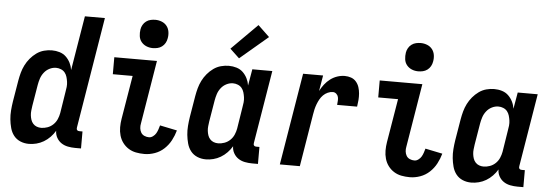

<svg xmlns="http://www.w3.org/2000/svg" viewBox="-50 -922 3100 1081"><g transform="rotate(5 1500.0 -381.5)"><path d="M141 8Q115 8 92.5 -1.5Q70 -11 55.5 -29.5Q41 -48 34.5 -72Q28 -96 25.5 -120.5Q23 -145 25 -171Q27 -197 31 -222L51 -342Q55 -365 61 -387Q67 -409 77.5 -430Q88 -451 103.5 -469.5Q119 -488 138.5 -502Q158 -516 180.5 -522Q203 -528 225 -528Q248 -528 269 -521.5Q290 -515 305 -500.5Q320 -486 329.5 -467Q339 -448 342 -427L393 -735H506L403 -108Q402 -104 402.5 -100Q403 -96 405.5 -93Q408 -90 411.5 -89Q415 -88 419 -88H436V8H403Q382 8 361.5 4Q341 0 324.5 -11Q308 -22 298 -40Q288 -58 288 -79Q277 -60 260.5 -43Q244 -26 224.5 -14.5Q205 -3 183.5 2.5Q162 8 141 8ZM202 -88Q220 -88 238 -94.5Q256 -101 270 -114.5Q284 -128 291.5 -145.5Q299 -163 302 -180L321 -300Q324 -315 325.5 -330Q327 -345 325 -359Q323 -373 319 -386.5Q315 -400 306.5 -410.5Q298 -421 284.5 -426.5Q271 -432 257 -432Q238 -432 220 -423Q202 -414 189.5 -398Q177 -382 171 -363.5Q165 -345 162 -327L142 -207Q140 -193 138.5 -179.5Q137 -166 138.5 -153Q140 -140 144 -128Q148 -116 156.5 -106.5Q165 -97 177 -92.5Q189 -88 202 -88Z M794 8Q769 8 746 3.5Q723 -1 704 -13Q685 -25 671.5 -43Q658 -61 651.5 -83.5Q645 -106 645 -130Q645 -154 649 -178L690 -424H578V-520H819L760 -162Q757 -148 758.5 -134.5Q760 -121 766.5 -110Q773 -99 785.5 -93.5Q798 -88 812 -88Q823 -88 834 -96Q845 -104 851 -114.5Q857 -125 861 -137Q865 -149 868 -160L965 -140Q957 -111 942.5 -83.5Q928 -56 905 -34.5Q882 -13 852.5 -2.5Q823 8 794 8ZM789 -590Q770 -590 753 -597Q736 -604 724.5 -618Q713 -632 710.5 -651Q708 -670 711 -689Q713 -702 720 -714.5Q727 -727 738.5 -735.5Q750 -744 763.5 -747Q777 -750 790 -750Q809 -750 826.5 -743Q844 -736 855 -722Q866 -708 869 -689Q872 -670 868 -651Q866 -638 859 -625.5Q852 -613 840.5 -604.5Q829 -596 815.5 -593Q802 -590 789 -590Z M1141 8Q1115 8 1092.5 -1.5Q1070 -11 1055.5 -29.5Q1041 -48 1034.5 -72Q1028 -96 1025.5 -120.5Q1023 -145 1025 -171Q1027 -197 1031 -222L1051 -342Q1055 -365 1061 -387Q1067 -409 1077.5 -430Q1088 -451 1103.5 -469.5Q1119 -488 1138.5 -502Q1158 -516 1180.5 -522Q1203 -528 1225 -528Q1248 -528 1269 -521.5Q1290 -515 1305 -500.5Q1320 -486 1329.5 -467Q1339 -448 1342 -427L1358 -520H1471L1403 -108Q1402 -104 1402.5 -100Q1403 -96 1405.5 -93Q1408 -90 1411.5 -89Q1415 -88 1419 -88H1436V8H1403Q1382 8 1361.5 4Q1341 0 1324.5 -11Q1308 -22 1298 -40Q1288 -58 1288 -79Q1277 -60 1260.5 -43Q1244 -26 1224.5 -14.5Q1205 -3 1183.5 2.5Q1162 8 1141 8ZM1202 -88Q1220 -88 1238 -94.5Q1256 -101 1270 -114.5Q1284 -128 1291.5 -145.5Q1299 -163 1302 -180L1321 -300Q1324 -315 1325.5 -330Q1327 -345 1325 -359Q1323 -373 1319 -386.5Q1315 -400 1306.5 -410.5Q1298 -421 1284.5 -426.5Q1271 -432 1257 -432Q1238 -432 1220 -423Q1202 -414 1189.5 -398Q1177 -382 1171 -363.5Q1165 -345 1162 -327L1142 -207Q1140 -193 1138.5 -179.5Q1137 -166 1138.5 -153Q1140 -140 1144 -128Q1148 -116 1156.5 -106.5Q1165 -97 1177 -92.5Q1189 -88 1202 -88ZM1278 -575 1225 -625 1371 -771 1436 -709Z M1559 0 1645 -520H1758L1743 -431Q1753 -451 1767 -469Q1781 -487 1799 -500.5Q1817 -514 1838 -521Q1859 -528 1880 -528Q1899 -528 1916 -522Q1933 -516 1944.5 -502.5Q1956 -489 1961.5 -472Q1967 -455 1968.5 -436.5Q1970 -418 1968.5 -399.5Q1967 -381 1964 -362H1851Q1852 -373 1853 -384.5Q1854 -396 1851.5 -406.5Q1849 -417 1840.5 -424.5Q1832 -432 1821 -432Q1807 -432 1792.5 -425.5Q1778 -419 1767 -408Q1756 -397 1748.5 -383.5Q1741 -370 1735.5 -355.5Q1730 -341 1726.5 -326.5Q1723 -312 1721 -298L1672 0Z M2294 8Q2269 8 2246 3.5Q2223 -1 2204 -13Q2185 -25 2171.5 -43Q2158 -61 2151.5 -83.5Q2145 -106 2145 -130Q2145 -154 2149 -178L2190 -424H2078V-520H2319L2260 -162Q2257 -148 2258.5 -134.5Q2260 -121 2266.5 -110Q2273 -99 2285.5 -93.5Q2298 -88 2312 -88Q2323 -88 2334 -96Q2345 -104 2351 -114.5Q2357 -125 2361 -137Q2365 -149 2368 -160L2465 -140Q2457 -111 2442.5 -83.5Q2428 -56 2405 -34.5Q2382 -13 2352.5 -2.5Q2323 8 2294 8ZM2289 -590Q2270 -590 2253 -597Q2236 -604 2224.5 -618Q2213 -632 2210.5 -651Q2208 -670 2211 -689Q2213 -702 2220 -714.5Q2227 -727 2238.5 -735.5Q2250 -744 2263.5 -747Q2277 -750 2290 -750Q2309 -750 2326.5 -743Q2344 -736 2355 -722Q2366 -708 2369 -689Q2372 -670 2368 -651Q2366 -638 2359 -625.5Q2352 -613 2340.5 -604.5Q2329 -596 2315.5 -593Q2302 -590 2289 -590Z M2641 8Q2615 8 2592.5 -1.5Q2570 -11 2555.5 -29.5Q2541 -48 2534.5 -72Q2528 -96 2525.5 -120.5Q2523 -145 2525 -171Q2527 -197 2531 -222L2551 -342Q2555 -365 2561 -387Q2567 -409 2577.5 -430Q2588 -451 2603.5 -469.5Q2619 -488 2638.5 -502Q2658 -516 2680.5 -522Q2703 -528 2725 -528Q2748 -528 2769 -521.5Q2790 -515 2805 -500.5Q2820 -486 2829.5 -467Q2839 -448 2842 -427L2858 -520H2971L2903 -108Q2902 -104 2902.5 -100Q2903 -96 2905.5 -93Q2908 -90 2911.5 -89Q2915 -88 2919 -88H2936V8H2903Q2882 8 2861.5 4Q2841 0 2824.5 -11Q2808 -22 2798 -40Q2788 -58 2788 -79Q2777 -60 2760.5 -43Q2744 -26 2724.5 -14.5Q2705 -3 2683.5 2.5Q2662 8 2641 8ZM2702 -88Q2720 -88 2738 -94.5Q2756 -101 2770 -114.5Q2784 -128 2791.5 -145.5Q2799 -163 2802 -180L2821 -300Q2824 -315 2825.5 -330Q2827 -345 2825 -359Q2823 -373 2819 -386.5Q2815 -400 2806.5 -410.5Q2798 -421 2784.5 -426.5Q2771 -432 2757 -432Q2738 -432 2720 -423Q2702 -414 2689.5 -398Q2677 -382 2671 -363.5Q2665 -345 2662 -327L2642 -207Q2640 -193 2638.5 -179.5Q2637 -166 2638.5 -153Q2640 -140 2644 -128Q2648 -116 2656.5 -106.5Q2665 -97 2677 -92.5Q2689 -88 2702 -88Z"/></g></svg>

Font: Iosevka Web
Style: Bold Italic
Weight: 700
Italic angle: -9°
Monospace: yes
Designer: Belleve Invis
Foundry: Belleve Invis
Version: Version 28.0.3; ttfautohint (v1.8.3)